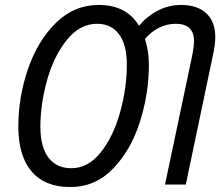

<svg xmlns="http://www.w3.org/2000/svg" viewBox="-20 -745 905 775"><path d="M54 -234Q54 -353 93 -466.5Q132 -580 205.5 -652.5Q279 -725 378 -725Q491 -725 541 -641Q575 -681 618.5 -703Q662 -725 711 -725Q777 -725 813 -691Q849 -657 849 -595Q849 -563 839 -520L730 0H646L754 -512Q763 -555 763 -580Q763 -614 744.5 -631.5Q726 -649 690 -649Q619 -649 565 -588Q581 -540 581 -483Q581 -368 545 -254Q509 -140 437 -65Q365 10 263 10Q161 10 107.5 -53Q54 -116 54 -234ZM492 -485Q492 -564 460.5 -606.5Q429 -649 372 -649Q302 -649 249.5 -583.5Q197 -518 170 -421Q143 -324 143 -234Q143 -152 175.5 -109Q208 -66 268 -66Q336 -66 387 -130.5Q438 -195 465 -292.5Q492 -390 492 -485Z"/></svg>

Font: Noto Sans UI Narrow
Style: Italic
Weight: 400
Width: 4
Italic angle: -12°
Designer: Monotype Design Team
Foundry: Monotype Imaging Inc.
Version: Version 1.001